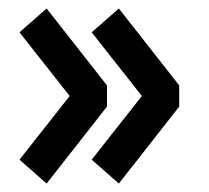

<svg xmlns="http://www.w3.org/2000/svg" viewBox="-20 -561 492 452"><path d="M231.9 -310.1 89.8 -128.9 25.9 -185.1 144 -335 25.9 -484.9 89.8 -541 231.9 -359.9ZM401.9 -310.1 259.8 -128.9 195.8 -185.1 314 -335 195.8 -484.9 259.8 -541 401.9 -359.9Z"/></svg>

Font: Unica One
Style: Bold
Weight: 400
Designer: Eduardo Rodriguez Tunni
Foundry: Eduardo Rodriguez Tunni
Version: Version 1.001